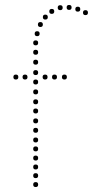

<svg xmlns="http://www.w3.org/2000/svg" viewBox="-20 -755 375 775"><path d="M124 -180Q114 -180 114 -190Q114 -200 124 -200Q134 -200 134 -190Q134 -180 124 -180ZM124 -144Q114 -144 114 -154Q114 -164 124 -164Q134 -164 134 -154Q134 -144 124 -144ZM124 -107Q114 -107 114 -117Q114 -127 124 -127Q134 -127 134 -117Q134 -107 124 -107ZM124 -71Q114 -71 114 -81Q114 -91 124 -91Q134 -91 134 -81Q134 -71 124 -71ZM124 0Q114 0 114 -10Q114 -20 124 -20Q134 -20 134 -10Q134 0 124 0ZM124 -494Q114 -494 114 -504Q114 -514 124 -514Q134 -514 134 -504Q134 -494 124 -494ZM124 -452Q114 -452 114 -462Q114 -472 124 -472Q134 -472 134 -462Q134 -452 124 -452ZM124 -414Q114 -414 114 -424Q114 -434 124 -434Q134 -434 134 -424Q134 -414 124 -414ZM124 -334Q114 -334 114 -344Q114 -354 124 -354Q134 -354 134 -344Q134 -334 124 -334ZM124 -297Q114 -297 114 -307Q114 -317 124 -317Q134 -317 134 -307Q134 -297 124 -297ZM124 -257Q114 -257 114 -267Q114 -277 124 -277Q134 -277 134 -267Q134 -257 124 -257ZM124 -219Q114 -219 114 -229Q114 -239 124 -239Q134 -239 134 -229Q134 -219 124 -219ZM130 -609Q120 -609 120 -619Q120 -629 130 -629Q140 -629 140 -619Q140 -609 130 -609ZM124 -572Q114 -572 114 -582Q114 -592 124 -592Q134 -592 134 -582Q134 -572 124 -572ZM124 -534Q114 -534 114 -544Q114 -554 124 -554Q134 -554 134 -544Q134 -534 124 -534ZM124 -374Q114 -374 114 -384Q114 -394 124 -394Q134 -394 134 -384Q134 -374 124 -374ZM81 -434Q71 -434 71 -444Q71 -454 81 -454Q91 -454 91 -444Q91 -434 81 -434ZM44 -434Q34 -434 34 -444Q34 -454 44 -454Q54 -454 54 -444Q54 -434 44 -434ZM162 -434Q152 -434 152 -444Q152 -454 162 -454Q172 -454 172 -444Q172 -434 162 -434ZM200 -434Q190 -434 190 -444Q190 -454 200 -454Q210 -454 210 -444Q210 -434 200 -434ZM240 -434Q230 -434 230 -444Q230 -454 240 -454Q250 -454 250 -444Q250 -434 240 -434ZM124 -36Q114 -36 114 -46Q114 -56 124 -56Q134 -56 134 -46Q134 -36 124 -36ZM143 -646Q133 -646 133 -656Q133 -666 143 -666Q153 -666 153 -656Q153 -646 143 -646ZM163 -676Q153 -676 153 -686Q153 -696 163 -696Q173 -696 173 -686Q173 -676 163 -676ZM189 -699Q179 -699 179 -709Q179 -719 189 -719Q199 -719 199 -709Q199 -699 189 -699ZM223 -714Q213 -714 213 -724Q213 -734 223 -734Q233 -734 233 -724Q233 -714 223 -714ZM259 -715Q249 -715 249 -725Q249 -735 259 -735Q269 -735 269 -725Q269 -715 259 -715ZM294 -708Q284 -708 284 -718Q284 -728 294 -728Q304 -728 304 -718Q304 -708 294 -708ZM325 -694Q315 -694 315 -704Q315 -714 325 -714Q335 -714 335 -704Q335 -694 325 -694Z"/></svg>

Font: Raleway Dots 
Style: Regular
Weight: 400
Version: Version 1.000